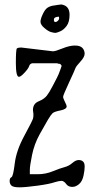

<svg xmlns="http://www.w3.org/2000/svg" viewBox="-20 -632 420 845"><path d="M263.7 -608.4Q286.1 -598.6 286.1 -566.9Q286.1 -535.2 273.4 -518.1Q260.7 -501 245.1 -494.1Q229.5 -487.3 223.6 -487.3Q217.8 -487.3 205.1 -490.7Q192.4 -494.1 175.3 -508.8Q158.2 -523.4 158.2 -536.1Q158.2 -548.8 168.5 -570.3Q178.7 -591.8 189.9 -598.6Q201.2 -605.5 214.8 -607.4Q228.5 -609.4 236.8 -610.8Q245.1 -612.3 249.5 -612.3Q253.9 -612.3 263.7 -608.4ZM238.3 -558.6Q217.8 -557.6 217.3 -546.4Q216.8 -535.2 223.1 -535.2Q229.5 -535.2 234.9 -540.5Q240.2 -545.9 240.2 -552.2Q240.2 -558.6 238.3 -558.6ZM273.4 -164.1Q273.4 -151.4 246.1 -146Q218.8 -140.6 211.4 -133.8Q204.1 -127 190.9 -105Q177.7 -83 154.3 -40.5Q130.9 2 121.1 49.8Q111.3 97.7 111.3 116.2V134.8H145.5Q180.7 134.8 212.9 121.6Q245.1 108.4 264.2 103.5Q283.2 98.6 298.3 85.4Q313.5 72.3 326.2 72.3Q338.9 72.3 345.7 79.1Q352.5 85.9 352.5 99.6Q352.5 101.6 352.5 103.5Q352.5 117.2 347.7 140.6Q341.8 168 326.2 179.7Q312.5 190.4 299.8 190.4Q298.8 190.4 297.9 190.4H294.9Q279.3 189.5 270.5 176.8Q261.7 165 252 164.1Q252 164.1 249 164.1Q240.2 164.1 220.7 169.9Q199.2 177.7 145.5 185.1Q91.8 192.4 65.4 192.4Q39.1 192.4 30.8 185.1Q22.5 177.7 22.5 164.6Q22.5 151.4 30.3 147.9Q38.1 144.5 44.9 87.4Q51.8 30.3 86.9 -34.2Q122.1 -99.6 125 -109.4Q127 -116.2 127 -123Q127 -127 127 -130.9Q125 -142.6 125 -147.5Q125 -175.8 149.9 -186Q174.8 -196.3 186 -210.9Q197.3 -225.6 210.4 -251Q223.6 -276.4 229.5 -287.6Q235.4 -298.8 238.3 -306.2Q241.2 -313.5 245.1 -324.2Q249 -335 250 -337.9Q251 -339.8 251 -341.8Q251 -344.7 249 -345.7Q245.1 -351.6 243.2 -351.6H242.2V-350.6Q239.3 -350.6 231.4 -353.5H122.1Q111.3 -351.6 108.4 -341.3Q105.5 -331.1 88.4 -312.5Q71.3 -293.9 63.5 -293.9Q49.8 -293.9 49.8 -354Q49.8 -414.1 54.2 -418.5Q58.6 -422.9 73.2 -422.9L212.9 -406.2Q223.6 -406.2 254.9 -418.9Q286.1 -431.6 309.6 -431.6Q333 -431.6 342.8 -420.9Q352.5 -410.2 352.5 -395.5Q352.5 -380.9 333.5 -360.4Q314.5 -339.8 312 -332Q309.6 -324.2 283.7 -268.6Q257.8 -212.9 257.8 -206.1Q257.8 -199.2 265.6 -184.1Q273.4 -168.9 273.4 -164.1Z"/></svg>

Font: Drukaatie burti
Style: Light
Weight: 300
Version: Version 0.14